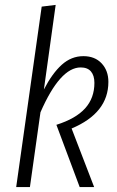

<svg xmlns="http://www.w3.org/2000/svg" viewBox="-20 -763 479 783"><path d="M159 -398Q193 -464 232 -499Q271 -534 320 -534Q367 -534 394.5 -504.5Q422 -475 422 -429Q422 -302 272 -239L364 0H305L210 -254Q289 -279 327 -321Q365 -363 365 -425Q365 -455 351 -471.5Q337 -488 309 -488Q225 -488 145 -305L102 0H46L150 -736L207 -743Z"/></svg>

Font: Fira Sans Extra Condensed Light
Style: Italic
Weight: 300
Width: 3
Italic angle: -8°
Designer: Carrois Corporate & Edenspiekermann AG
Foundry: Carrois Corporate GbR & Edenspiekermann AG
Version: Version 4.203